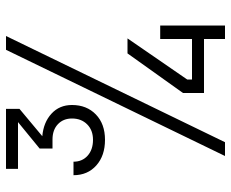

<svg xmlns="http://www.w3.org/2000/svg" viewBox="-85 -685 770 640"><g transform="rotate(-90 300.0 -365.0)"><path d="M154 -400Q101 -400 68.5 -429Q36 -458 36 -505H81Q81 -476 101 -458Q121 -440 154 -440Q186 -440 205.5 -459.5Q225 -479 225 -510Q225 -539 206 -557Q187 -575 155 -575H125V-618L213 -690H57V-730H257V-685L166 -609Q212 -605 241 -578.5Q270 -552 270 -510Q270 -461 238.5 -430.5Q207 -400 154 -400ZM100 0 454 -730H500L146 0ZM490 0V-70H310V-140L442 -325H492L355 -126V-110H490V-216H535V0Z"/></g></svg>

Font: NKDuy Mono Thin
Style: Regular
Weight: 100
Monospace: yes
Designer: NKDuy
Foundry: NKDuy
Version: Version 2.251; ttfautohint (v1.8.4.7-5d5b)